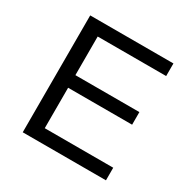

<svg xmlns="http://www.w3.org/2000/svg" viewBox="-158 -854 992 1003"><g transform="rotate(30 337.5 -352.5)"><path d="M106 0V-705H608V-629H195V-396H581V-320H195V-76H608V0Z"/></g></svg>

Font: Nunito Sans 10pt SemiExpanded
Style: Regular
Weight: 400
Width: 6
Designer: Vernon Adams
Foundry: Vernon Adams
Version: Version 3.101;gftools[0.9.27]